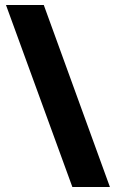

<svg xmlns="http://www.w3.org/2000/svg" viewBox="-20 -743 467 772"><path d="M156 -723 422 9H271L4 -723Z"/></svg>

Font: Noto Sans Hebrew Thin ExtraBold
Style: Regular
Weight: 800
Version: Version 3.001